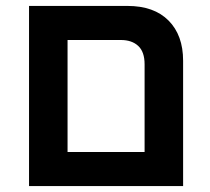

<svg xmlns="http://www.w3.org/2000/svg" viewBox="-20 -628 710 648"><path d="M78 -608H410Q500 -608 549 -558.5Q598 -509 598 -423V0H78ZM468 -115V-411Q468 -453 446.5 -473Q425 -493 388 -493H208V-115Z"/></svg>

Font: IBM Plex Sans Hebrew SmBld
Style: Regular
Weight: 600
Designer: Mike Abbink, Paul van der Laan, Pieter van Rosmalen, Yanek Iontef
Foundry: Bold Monday
Version: Version 1.3